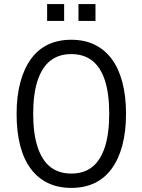

<svg xmlns="http://www.w3.org/2000/svg" viewBox="-20 -908 695 937"><path d="M328 9Q264 9 214.5 -14.5Q165 -38 130.5 -84Q96 -130 78.5 -197.5Q61 -265 61 -352Q61 -438 79 -505.5Q97 -573 131 -620Q165 -667 214.5 -690.5Q264 -714 328 -714Q392 -714 441.5 -690Q491 -666 525 -620.5Q559 -575 577 -507.5Q595 -440 595 -353Q595 -266 577 -198.5Q559 -131 525 -84.5Q491 -38 441.5 -14.5Q392 9 328 9ZM328 -61Q390 -61 430.5 -93.5Q471 -126 492 -191Q513 -256 513 -353Q513 -451 492 -515.5Q471 -580 430 -612Q389 -644 328 -644Q267 -644 226 -612Q185 -580 163.5 -515Q142 -450 142 -352Q142 -256 163.5 -190.5Q185 -125 226 -93Q267 -61 328 -61ZM363 -806V-888H446V-806ZM210 -806V-888H293V-806Z"/></svg>

Font: Nunito Sans 10pt Condensed
Style: Regular
Weight: 400
Width: 3
Designer: Vernon Adams
Foundry: Vernon Adams
Version: Version 3.101;gftools[0.9.27]